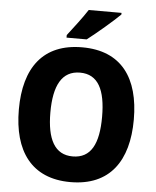

<svg xmlns="http://www.w3.org/2000/svg" viewBox="-61 -981 848 1043"><g transform="rotate(5 362.5 -460.0)"><path d="M559 -921V-930H380C352 -886 306 -827 273 -784V-770H383C434 -809 522 -884 559 -921ZM676 -358C676 -584 578 -725 363 -725C150 -725 49 -587 49 -359C49 -133 149 10 362 10C577 10 676 -133 676 -358ZM221 -358C221 -504 264 -587 363 -587C462 -587 503 -505 503 -358C503 -211 462 -130 362 -130C264 -130 221 -212 221 -358Z"/></g></svg>

Font: Noto Sans Georgian SemiCondensed ExtraBold
Style: Regular
Weight: 800
Width: 4
Designer: Monotype Design Team, Akaki Razmadze
Foundry: Google LLC
Version: Version 2.005